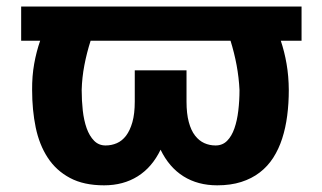

<svg xmlns="http://www.w3.org/2000/svg" viewBox="-20 -548 970 578"><path d="M43.7 -528.4H887.8V-425.4H825.3Q836.3 -392.8 842.7 -355.8Q849.1 -318.9 849.4 -277Q849.4 -236.9 844.6 -199.9Q839.8 -163 829.5 -131Q819.2 -99.1 802.6 -73.2Q785.9 -47.2 761.9 -28.8Q737.9 -10.3 706.1 -0.2Q674.4 9.9 633.9 9.9Q575.6 9.9 532.3 -17.2Q489 -44.4 463.4 -97.3Q437.9 -44.4 394.5 -17.2Q351.2 9.9 293.3 9.9Q232.2 9.9 190.7 -12.3Q149.1 -34.4 123.8 -73.2Q98.4 -111.9 87.5 -164.2Q76.7 -216.6 76.7 -277Q76.3 -318.9 82.9 -355.8Q89.5 -392.8 100.9 -425.4H43.7ZM297.9 -110.1Q315.7 -110.1 331.7 -117Q347.7 -123.9 359.6 -139.6Q371.4 -155.2 378.6 -180.4Q385.7 -205.6 385.7 -242.2V-336.3H541.5V-242.2Q541.5 -206 548.3 -180.8Q555 -155.5 567.1 -139.9Q579.2 -124.3 595 -117.2Q610.8 -110.1 628.9 -110.1Q649.9 -110.1 663.7 -124.1Q677.6 -138.1 685.7 -161.6Q693.9 -185 697.4 -215Q701 -245 701 -277Q699.2 -314.6 692.3 -351.7Q685.4 -388.8 674 -425.4H252.8Q241.1 -388.8 234 -351.7Q226.9 -314.6 225.9 -277Q225.9 -245.4 229.2 -215.4Q232.6 -185.4 240.9 -161.9Q249.3 -138.5 263.3 -124.3Q277.3 -110.1 297.9 -110.1Z"/></svg>

Font: Cannonade
Style: Bold
Weight: 700
Designer: Rasmus Andersson
Foundry: rsms
Version: Version 3.012;git-f93a4a705